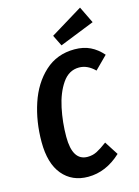

<svg xmlns="http://www.w3.org/2000/svg" viewBox="-138 -1006 796 1097"><g transform="rotate(-15 260.0 -457.0)"><path d="M520 -632 446 -558Q403 -601 353 -601Q293 -601 254.5 -545Q216 -489 198.5 -405.5Q181 -322 181 -237Q181 -95 270 -95Q300 -95 325.5 -108Q351 -121 387 -148L439 -67Q350 16 244 16Q149 16 93 -51Q37 -118 37 -245Q37 -365 72 -470.5Q107 -576 179 -642Q251 -708 355 -708Q408 -708 448 -688.5Q488 -669 520 -632ZM496 -831 290 -749 258 -814 448 -930Z"/></g></svg>

Font: Fira Sans Compressed SemiBold
Style: Italic
Weight: 600
Width: 1
Italic angle: -8°
Designer: bBox Type GmbH & Carrois Corporate GbR & Edenspiekermann AG
Foundry: bBox Type GmbH & Carrois Corporate GbR & Edenspiekermann AG
Version: Version 4.301